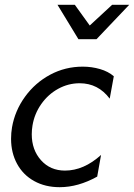

<svg xmlns="http://www.w3.org/2000/svg" viewBox="-20 -769 557 798"><path d="M324 -492Q251 -492 188.5 -458.5Q126 -425 84 -367Q42 -309 30 -240Q26 -217 26 -192Q26 -134 51 -88Q76 -42 122 -16.5Q168 9 228 9Q305 9 384 -35L400 -125Q328 -60 250 -60Q189 -60 150.5 -103Q112 -146 112 -211Q112 -229 115 -247Q123 -296 151.5 -336.5Q180 -377 222 -400Q264 -423 311 -423Q388 -423 436 -359L453 -452Q430 -472 395.5 -482Q361 -492 324 -492ZM446 -749 353 -663 291 -749H219L306 -606H381L517 -749Z"/></svg>

Font: Geom Light
Style: Italic
Weight: 300
Italic angle: -10°
Version: Version 1.102